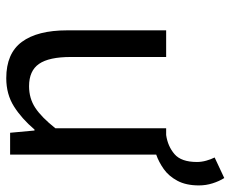

<svg xmlns="http://www.w3.org/2000/svg" viewBox="-80 -626 719 598"><g transform="rotate(90 279.0 -327.5)"><path d="M224 12Q147 12 111 -36.5Q75 -85 75 -178V-486H158V-189Q158 -121 179.5 -90Q201 -59 249 -59Q287 -59 316.5 -78.5Q346 -98 380 -141V-486H401Q436 -491 460.5 -512Q485 -533 485 -582Q485 -596 481 -610.5Q477 -625 471 -637L535 -667Q545 -651 551.5 -630.5Q558 -610 558 -588Q558 -548 543.5 -521Q529 -494 507 -478.5Q485 -463 462 -455V0H394L387 -76H384Q350 -36 312 -12Q274 12 224 12Z"/></g></svg>

Font: .
Style: 
Weight: 400
Designer: Paul D. Hunt, Dalton Maag
Foundry: Dalton Maag Ltd
Version: Version 1.200